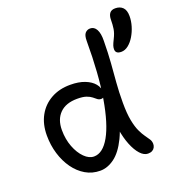

<svg xmlns="http://www.w3.org/2000/svg" viewBox="-145 -942 1012 1076"><g transform="rotate(-20 360.5 -404.0)"><path d="M271.4 9Q223.8 9 184.5 -14Q145.2 -37 116.6 -77Q88 -117 72.2 -169Q56.4 -221 56.4 -279Q56.4 -346 83.9 -396Q111.4 -446 161.2 -473.8Q211 -501.6 276.4 -501.4Q326 -501.4 362 -487.5Q398 -473.6 417.6 -449.9Q437.2 -426.2 437.2 -394.6Q437.2 -382.4 430.3 -374.9Q423.4 -367.4 414 -367.4Q400.8 -367.4 391.9 -374.4Q383 -381.4 371.4 -390.9Q359.8 -400.4 340.1 -407.4Q320.4 -414.4 286.2 -414.4Q218.4 -414.4 182.2 -378.2Q146 -342 146 -279Q146 -223.6 163.6 -178Q181.2 -132.4 208.7 -105.2Q236.2 -78 265.6 -78Q318.6 -78 359.4 -150.5Q400.2 -223 423.9 -362.3Q447.6 -501.6 447.6 -701.2Q447.6 -733.8 459.4 -746.9Q471.2 -760 489 -760Q513.2 -760 526.1 -736.3Q539 -712.6 538 -668.2Q537.2 -594 532.8 -536.6Q528.4 -479.2 523.9 -424.8Q519.4 -370.4 519.4 -305.2Q519.4 -241.2 527.7 -199.1Q536 -157 548.3 -131.1Q560.6 -105.2 572.4 -88.9Q584.2 -72.6 592.5 -59.8Q600.8 -47 600.8 -31Q600.8 -20.6 596 -10.9Q591.2 -1.2 581 4.6Q570.8 10.4 555.4 10.4Q531.6 10.4 509.5 -13.8Q487.4 -38 470.6 -79.9Q453.8 -121.8 445.3 -175.6Q436.8 -229.4 439.2 -287.8L485 -300.8Q465 -189 431.6 -120.6Q398.2 -52.2 356.6 -21.6Q315 9 271.4 9ZM609.6 -576.8Q575.4 -576.8 575.4 -604.4Q575.4 -614.6 578.8 -625.4Q582.2 -636.2 594 -659.8Q608.4 -688.2 612.1 -712.3Q615.8 -736.4 615.8 -764Q615.8 -790.4 626.4 -804.2Q637 -818 659.6 -818Q687.8 -818 704.4 -801.5Q721 -785 721 -749.4Q721 -720.4 712 -690.3Q703 -660.2 687.5 -634.4Q672 -608.6 651.9 -592.7Q631.8 -576.8 609.6 -576.8Z"/></g></svg>

Font: Shantell Sans Light
Style: Regular
Weight: 300
Designer: Stephen Nixon, Anya Danilova, Shantell Martin
Foundry: Arrow Type
Version: Version 1.011;[c5ecc13dd]